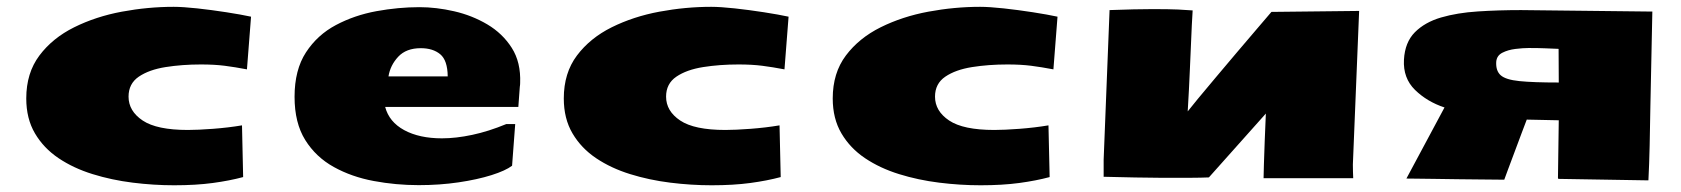

<svg xmlns="http://www.w3.org/2000/svg" viewBox="-20 -532 5000 571"><path d="M498 19Q437 19 374.5 11.2Q312 3.4 255.4 -14.2Q198.7 -31.7 154.3 -61.5Q109.9 -91.3 84 -135.3Q58.1 -179.2 58.1 -239.3Q58.1 -314.9 97.2 -366.9Q136.2 -418.9 200.7 -450.9Q265.1 -482.9 342.5 -497.3Q419.9 -511.7 496.6 -511.7Q523.4 -511.7 566.4 -507.1Q609.4 -502.4 653.1 -495.6Q696.8 -488.8 726.6 -482.4L714.4 -325.7Q678.7 -332.5 648.2 -336.4Q617.7 -340.3 577.6 -340.3Q521.5 -340.3 472.4 -332.5Q423.3 -324.7 392.8 -304Q362.3 -283.2 362.3 -244.6Q362.3 -201.7 404.3 -173.6Q446.3 -145.5 538.6 -145.5Q568.4 -145.5 613.5 -148.9Q658.7 -152.3 699.7 -159.2L703.1 -5.4Q663.1 5.4 612.8 12.2Q562.5 19 498 19Z M1225.1 18.6Q1157.2 18.6 1091.6 6.3Q1025.9 -5.9 972.7 -35.4Q919.4 -64.9 887.7 -115.7Q856 -166.5 856 -244.1Q856 -324.2 889.9 -376.2Q923.8 -428.2 979 -457.5Q1034.2 -486.8 1099.6 -498.8Q1165 -510.7 1227.5 -510.7Q1277.3 -510.7 1330.6 -498.5Q1383.8 -486.3 1429.2 -459.5Q1474.6 -432.6 1502 -389.6Q1529.3 -346.7 1526.9 -285.2Q1526.9 -279.3 1525.9 -273.9L1521.5 -213.9H1125.5Q1137.2 -169.4 1182.1 -145Q1227.1 -120.6 1294.4 -120.6Q1335.9 -120.6 1384.3 -130.9Q1432.6 -141.1 1485.8 -163.1H1512.2L1502.9 -39.1Q1483.4 -24.4 1441.7 -11.2Q1399.9 2 1343.8 10.3Q1287.6 18.6 1225.1 18.6ZM1311.5 -304.7Q1311 -352.5 1289.3 -370.6Q1267.6 -388.7 1231.4 -388.7Q1188 -388.7 1164.3 -363.3Q1140.6 -337.9 1135.3 -304.7Z M2096.7 19Q2035.6 19 1973.1 11.2Q1910.6 3.4 1854 -14.2Q1797.4 -31.7 1752.9 -61.5Q1708.5 -91.3 1682.6 -135.3Q1656.7 -179.2 1656.7 -239.3Q1656.7 -314.9 1695.8 -366.9Q1734.9 -418.9 1799.3 -450.9Q1863.8 -482.9 1941.2 -497.3Q2018.6 -511.7 2095.2 -511.7Q2122.1 -511.7 2165 -507.1Q2208 -502.4 2251.7 -495.6Q2295.4 -488.8 2325.2 -482.4L2313 -325.7Q2277.3 -332.5 2246.8 -336.4Q2216.3 -340.3 2176.3 -340.3Q2120.1 -340.3 2071 -332.5Q2022 -324.7 1991.5 -304Q1960.9 -283.2 1960.9 -244.6Q1960.9 -201.7 2002.9 -173.6Q2044.9 -145.5 2137.2 -145.5Q2167 -145.5 2212.2 -148.9Q2257.3 -152.3 2298.3 -159.2L2301.8 -5.4Q2261.7 5.4 2211.4 12.2Q2161.1 19 2096.7 19Z M2896.5 19Q2835.4 19 2772.9 11.2Q2710.4 3.4 2653.8 -14.2Q2597.2 -31.7 2552.7 -61.5Q2508.3 -91.3 2482.4 -135.3Q2456.5 -179.2 2456.5 -239.3Q2456.5 -314.9 2495.6 -366.9Q2534.7 -418.9 2599.1 -450.9Q2663.6 -482.9 2741 -497.3Q2818.4 -511.7 2895 -511.7Q2921.9 -511.7 2964.8 -507.1Q3007.8 -502.4 3051.5 -495.6Q3095.2 -488.8 3125 -482.4L3112.8 -325.7Q3077.1 -332.5 3046.6 -336.4Q3016.1 -340.3 2976.1 -340.3Q2919.9 -340.3 2870.8 -332.5Q2821.8 -324.7 2791.3 -304Q2760.7 -283.2 2760.7 -244.6Q2760.7 -201.7 2802.7 -173.6Q2844.7 -145.5 2937 -145.5Q2966.8 -145.5 3012 -148.9Q3057.1 -152.3 3098.1 -159.2L3101.6 -5.4Q3061.5 5.4 3011.2 12.2Q2960.9 19 2896.5 19Z M3737.8 -2Q3737.8 -13.2 3738.8 -42.7Q3739.7 -72.3 3741.2 -112.3Q3742.7 -152.3 3744.6 -194.3L3575.2 -4.4Q3554.2 -3.4 3515.9 -3.2Q3477.5 -2.9 3434.8 -3.2Q3392.1 -3.4 3355.7 -4.2Q3319.3 -4.9 3302.2 -5.4L3262.2 -6.3V-57.1L3279.8 -502Q3359.4 -504.9 3407.7 -504.9Q3456.1 -504.9 3483.4 -503.7Q3510.7 -502.4 3526.9 -501L3524.4 -457Q3521.5 -393.1 3518.8 -328.9Q3516.1 -264.6 3512.2 -200.7Q3519.5 -210.4 3542.2 -237.8Q3564.9 -265.1 3595.7 -301.8Q3626.5 -338.4 3658.9 -376.7Q3691.4 -415 3718.8 -447Q3746.1 -479 3761.2 -496.6H3761.7L4022 -499.5L4003.4 -43.5V-40Q4003.4 -32.7 4003.7 -21.2Q4003.9 -9.8 4004.4 -2Z M4882.3 4.4 4615.7 0Q4613.3 0 4613.3 -2.9L4615.7 -174.3L4520.5 -176.3Q4515.6 -163.6 4505.6 -137Q4495.6 -110.4 4484.4 -80.3Q4473.1 -50.3 4464.4 -26.9Q4455.6 -3.4 4453.6 2.4Q4453.6 2.4 4433.8 2.2Q4414.1 2 4382.8 1.7Q4351.6 1.5 4315.9 1Q4280.3 0.5 4247.1 0Q4213.9 -0.5 4190.9 -0.7Q4168 -1 4162.6 -1L4275.9 -212.4Q4224.1 -229.5 4188.2 -264.6Q4152.3 -299.8 4155.3 -354.5Q4158.2 -406.2 4187.7 -436Q4217.3 -465.8 4265.6 -480Q4314 -494.1 4375.2 -498Q4436.5 -502 4503.4 -502L4894 -497.6L4888.2 -217.3Q4887.2 -153.3 4886 -98.6Q4884.8 -43.9 4882.3 4.4ZM4615.7 -286.6 4615.2 -386.7Q4592.8 -387.7 4573.7 -388.4Q4554.7 -389.2 4525.9 -389.2Q4509.3 -389.2 4487.1 -386.5Q4464.8 -383.8 4448 -375.2Q4431.2 -366.7 4429.7 -348.1Q4428.2 -321.3 4443.1 -308.1Q4458 -294.9 4498.8 -290.8Q4539.6 -286.6 4615.7 -286.6Z"/></svg>

Font: Seymour One
Style: Regular
Weight: 400
Designer: Vernon Adams
Foundry: Vernon Adams
Version: Version 1.100; ttfautohint (v1.8.4.7-5d5b);gftools[0.9.33]